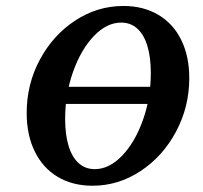

<svg xmlns="http://www.w3.org/2000/svg" viewBox="-20 -602 670 634"><path d="M68.1 -229.1Q68.1 -323.9 111.6 -405Q155 -486.1 228.4 -534.2Q301.7 -582.3 387.6 -582.3Q453.3 -582.3 502.6 -553.2Q551.9 -524.1 578.4 -470.2Q605 -416.3 605 -344Q605 -249.2 561.3 -167.4Q517.7 -85.7 444.3 -37.2Q370.9 11.3 285.5 11.3Q219.4 11.3 170.3 -18.2Q121.2 -47.6 94.7 -102Q68.1 -156.3 68.1 -229.1ZM478 -361.2Q478 -413 466.7 -450.2Q455.5 -487.5 433.5 -507.4Q411.6 -527.4 380 -527.4Q332.7 -527.4 290 -483Q247.4 -438.6 221.3 -364.9Q195.1 -291.3 195.1 -209.4Q195.1 -157.7 206.4 -120.4Q217.7 -83.1 239.6 -63.3Q261.5 -43.5 293.1 -43.5Q340.5 -43.5 383.1 -87.8Q425.7 -132 451.9 -205.5Q478 -278.9 478 -361.2ZM136.6 -315.3H543.9L535.8 -258.9H128.6Z"/></svg>

Font: Playfair Micro SmCond SmLight
Style: Italic
Weight: 360
Width: 4
Italic angle: -15.6°
Designer: Claus Eggers Sørensen
Foundry: Claus Eggers Sørensen
Version: Version 2.203;Glyphs 3.3 (3326)